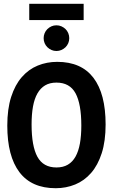

<svg xmlns="http://www.w3.org/2000/svg" viewBox="-20 -972 590 1003"><path d="M531.7 -321.8Q531.7 -234.9 511.5 -171.9Q491.2 -108.9 455.8 -68.4Q420.4 -27.8 372.8 -8.3Q325.2 11.2 271 11.2Q145 11.2 81.5 -72.5Q18.1 -156.2 18.1 -315.9Q18.1 -402.8 38.3 -465.8Q58.6 -528.8 94 -569.3Q129.4 -609.9 177 -629.4Q224.6 -648.9 278.8 -648.9Q404.8 -648.9 468.3 -565.4Q531.7 -481.9 531.7 -321.8ZM404.8 -315.9Q404.8 -429.2 374.5 -484.9Q344.2 -540.5 274.9 -540.5Q240.2 -540.5 215.8 -526.1Q191.4 -511.7 175.5 -483.9Q159.7 -456.1 152.3 -415.3Q145 -374.5 145 -321.8Q145 -208.5 175.5 -152.8Q206.1 -97.2 274.9 -97.2Q309.6 -97.2 334.2 -111.6Q358.9 -126 374.5 -153.8Q390.1 -181.6 397.5 -222.4Q404.8 -263.2 404.8 -315.9ZM341.8 -772.5Q341.8 -758.8 336.7 -746.6Q331.5 -734.4 322.3 -725.3Q313 -716.3 300.8 -710.9Q288.6 -705.6 274.9 -705.6Q260.7 -705.6 248.8 -710.9Q236.8 -716.3 227.5 -725.3Q218.3 -734.4 213.1 -746.6Q208 -758.8 208 -772.5Q208 -786.1 213.1 -798.6Q218.3 -811 227.5 -820.1Q236.8 -829.1 248.8 -834.5Q260.7 -839.8 274.9 -839.8Q288.6 -839.8 300.8 -834.5Q313 -829.1 322.3 -820.1Q331.5 -811 336.7 -798.6Q341.8 -786.1 341.8 -772.5ZM132.8 -867.2V-952.1H417V-867.2ZM0 -638.7Z"/></svg>

Font: Code New Roman
Style: Bold
Weight: 700
Monospace: yes
Designer: Sam Radian
Foundry: Code New Roman
Version: Version 1.508 October 19, 2014